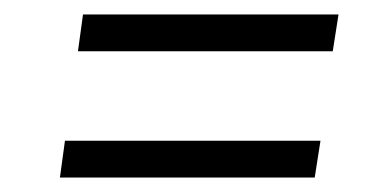

<svg xmlns="http://www.w3.org/2000/svg" viewBox="-20 -464 532 266"><path d="M95 -444H449L441 -393H88ZM70 -269H424L416 -218H63Z"/></svg>

Font: FiraGO Light
Style: Italic
Weight: 300
Italic angle: -8°
Designer: bBox Type GmbH
Foundry: bBox Type GmbH
Version: Version 1.001